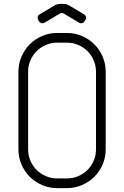

<svg xmlns="http://www.w3.org/2000/svg" viewBox="-20 -970 640 990"><path d="M275 -750H325C345.7 -750 365.2 -746.1 383.5 -738.2C401.8 -730.4 417.8 -719.8 431.2 -706.2C444.8 -692.8 455.4 -676.8 463.2 -658.5C471.1 -640.2 475 -620.7 475 -600V-200C475 -179.3 471.1 -159.8 463.2 -141.5C455.4 -123.2 444.8 -107.2 431.2 -93.8C417.8 -80.2 401.8 -69.6 383.5 -61.8C365.2 -53.9 345.7 -50 325 -50H275C254.3 -50 234.8 -53.9 216.5 -61.8C198.2 -69.6 182.2 -80.2 168.8 -93.8C155.2 -107.2 144.6 -123.2 136.8 -141.5C128.9 -159.8 125 -179.3 125 -200V-600C125 -620.7 128.9 -640.2 136.8 -658.5C144.6 -676.8 155.2 -692.8 168.8 -706.2C182.2 -719.8 198.2 -730.4 216.5 -738.2C234.8 -746.1 254.3 -750 275 -750ZM75 -600V-200C75 -172.3 80.2 -146.3 90.8 -122C101.2 -97.7 115.5 -76.5 133.5 -58.5C151.5 -40.5 172.7 -26.2 197 -15.8C221.3 -5.2 247.3 0 275 0H325C352.7 0 378.7 -5.2 403 -15.8C427.3 -26.2 448.5 -40.5 466.5 -58.5C484.5 -76.5 498.8 -97.7 509.2 -122C519.8 -146.3 525 -172.3 525 -200V-600C525 -627.7 519.8 -653.7 509.2 -678C498.8 -702.3 484.5 -723.5 466.5 -741.5C448.5 -759.5 427.3 -773.8 403 -784.2C378.7 -794.8 352.7 -800 325 -800H275C247.3 -800 221.3 -794.8 197 -784.2C172.7 -773.8 151.5 -759.5 133.5 -741.5C115.5 -723.5 101.2 -702.3 90.8 -678C80.2 -653.7 75 -627.7 75 -600ZM414 -895.5 335.5 -942.5 333.5 -943.5 331.5 -944.5C323.5 -948.2 314.2 -950 303.5 -950H293.5C283.2 -950 274 -948.2 266 -944.5L264 -943.5L262 -942.5L183.5 -895.5C178.8 -892.8 175.8 -888.8 174.5 -883.2C173.2 -877.8 173.8 -872.7 176.5 -868L181.5 -859.5C184.5 -854.8 188.7 -851.8 194 -850.5C199.3 -849.2 204.3 -849.8 209 -852.5L288.5 -900C295.2 -904.3 302 -904.3 309 -900L388.5 -852.5C393.2 -849.8 398.2 -849.2 403.5 -850.5C408.8 -851.8 412.8 -854.8 415.5 -859.5L421 -868C423.7 -872.7 424.3 -877.8 423 -883.2C421.7 -888.8 418.7 -892.8 414 -895.5Z"/></svg>

Font: lerotica
Style: Regular
Weight: 400
Designer: defharo
Foundry: deFharo
Version: Version 1.001 2011